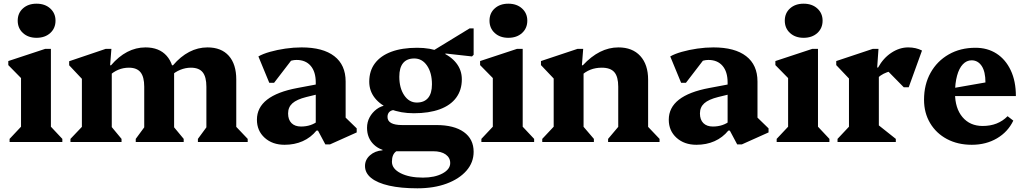

<svg xmlns="http://www.w3.org/2000/svg" viewBox="-20 -770 5564 1041"><path d="M32 0V-17L110 -100L94 -72V-378L137 -303L25 -417V-439L225 -505H256V-71L241 -99L318 -17V0ZM178 -565Q133 -565 104.5 -591Q76 -617 76 -658Q76 -699 104.5 -724.5Q133 -750 178 -750Q224 -750 252.5 -724Q281 -698 281 -658Q281 -617 252.5 -591Q224 -565 178 -565Z M1053 0V-17L1114 -100L1099 -71V-300Q1099 -353 1079 -378Q1059 -403 1015 -403Q986 -403 957.5 -391.5Q929 -380 906 -358V-416H918Q959 -464 1006 -488.5Q1053 -513 1105 -513Q1180 -513 1220.5 -467.5Q1261 -422 1261 -339V-70L1245 -99L1323 -17V0ZM362 0V-17L440 -99L424 -71V-374L467 -297L355 -416V-438L553 -505H584L577 -416H586V-70L571 -99L639 -17V0ZM716 0V-17L777 -100L762 -71V-300Q762 -353 742 -378Q722 -403 679 -403Q618 -403 571 -358V-416H582Q623 -464 670 -488.5Q717 -513 769 -513Q843 -513 883.5 -467.5Q924 -422 924 -339V-70L908 -99L976 -17V0ZM871 -299V-385H924V-299Z M1744 13 1704 -62H1692V-323Q1692 -381 1664.5 -413Q1637 -445 1588 -445Q1560 -445 1535.5 -431Q1511 -417 1496 -393L1497 -489H1595L1466 -321H1440L1381 -464Q1405 -478 1444 -489Q1483 -500 1527.5 -506.5Q1572 -513 1615 -513Q1731 -513 1792.5 -465.5Q1854 -418 1854 -328V-100L1811 -174L1914 -74V-52L1769 13ZM1523 15Q1457 15 1415 -23Q1373 -61 1373 -121Q1373 -252 1593 -293L1715 -316V-262L1641 -244Q1589 -231 1565.5 -210Q1542 -189 1542 -155Q1542 -121 1560.5 -102.5Q1579 -84 1612 -84Q1668 -84 1707 -116V-62H1696Q1665 -24 1621 -4.5Q1577 15 1523 15Z M2243 251Q2153 251 2089.5 236.5Q2026 222 1992.5 195Q1959 168 1959 130Q1959 96 1986 72Q2013 48 2054 45V8H2129V50Q2105 66 2105 107Q2105 145 2152 169Q2199 193 2273 193Q2337 193 2379 170.5Q2421 148 2421 114Q2421 85 2396.5 67.5Q2372 50 2328 50H2106Q2045 50 2007.5 14.5Q1970 -21 1970 -77Q1970 -108 1984 -134Q1998 -160 2022 -178Q2046 -196 2077 -200L2123 -174Q2103 -174 2092 -164Q2081 -154 2081 -136Q2081 -114 2101 -103Q2121 -92 2160 -92H2346Q2442 -92 2495 -54Q2548 -16 2548 53Q2548 111 2509 155.5Q2470 200 2401.5 225.5Q2333 251 2243 251ZM2224 -156Q2153 -156 2098 -178Q2043 -200 2012.5 -238.5Q1982 -277 1982 -327Q1982 -386 2013 -427Q2044 -468 2102 -489.5Q2160 -511 2242 -511Q2313 -511 2368 -489Q2423 -467 2453.5 -428.5Q2484 -390 2484 -340Q2484 -282 2453.5 -240.5Q2423 -199 2364.5 -177.5Q2306 -156 2224 -156ZM2240 -214Q2280 -214 2301 -239Q2322 -264 2322 -313Q2322 -375 2295.5 -414Q2269 -453 2226 -453Q2186 -453 2165.5 -428Q2145 -403 2145 -354Q2145 -293 2171.5 -253.5Q2198 -214 2240 -214ZM2282 -467 2526 -616H2548V-473L2539 -464L2395 -480V-467Z M2590 0V-17L2668 -100L2652 -72V-378L2695 -303L2583 -417V-439L2783 -505H2814V-71L2799 -99L2876 -17V0ZM2736 -565Q2691 -565 2662.5 -591Q2634 -617 2634 -658Q2634 -699 2662.5 -724.5Q2691 -750 2736 -750Q2782 -750 2810.5 -724Q2839 -698 2839 -658Q2839 -617 2810.5 -591Q2782 -565 2736 -565Z M3277 0V-17L3347 -100L3332 -72V-300Q3332 -354 3311 -378.5Q3290 -403 3243 -403Q3209 -403 3181 -392Q3153 -381 3129 -358V-416H3140Q3230 -513 3333 -513Q3409 -513 3451.5 -466.5Q3494 -420 3494 -338V-71L3478 -99L3556 -17V0ZM2920 0V-17L2998 -100L2982 -71V-401L3025 -299L2913 -417V-439L3111 -505H3142L3135 -416H3144V-71L3129 -100L3200 -17V0Z M3977 13 3937 -62H3925V-323Q3925 -381 3897.5 -413Q3870 -445 3821 -445Q3793 -445 3768.5 -431Q3744 -417 3729 -393L3730 -489H3828L3699 -321H3673L3614 -464Q3638 -478 3677 -489Q3716 -500 3760.5 -506.5Q3805 -513 3848 -513Q3964 -513 4025.5 -465.5Q4087 -418 4087 -328V-100L4044 -174L4147 -74V-52L4002 13ZM3756 15Q3690 15 3648 -23Q3606 -61 3606 -121Q3606 -252 3826 -293L3948 -316V-262L3874 -244Q3822 -231 3798.5 -210Q3775 -189 3775 -155Q3775 -121 3793.5 -102.5Q3812 -84 3845 -84Q3901 -84 3940 -116V-62H3929Q3898 -24 3854 -4.5Q3810 15 3756 15Z M4191 0V-17L4269 -100L4253 -72V-378L4296 -303L4184 -417V-439L4384 -505H4415V-71L4400 -99L4477 -17V0ZM4337 -565Q4292 -565 4263.5 -591Q4235 -617 4235 -658Q4235 -699 4263.5 -724.5Q4292 -750 4337 -750Q4383 -750 4411.5 -724Q4440 -698 4440 -658Q4440 -617 4411.5 -591Q4383 -565 4337 -565Z M4521 0V-17L4599 -100L4583 -72V-374L4626 -299L4514 -417V-439L4712 -505H4743L4736 -404H4745V-71L4730 -102L4837 -17V0ZM4729 -337 4730 -404H4741Q4769 -455 4813 -484Q4857 -513 4904 -513Q4946 -513 4979 -496L4907 -297H4880L4765 -414L4879 -392Q4827 -392 4789 -378Q4751 -364 4729 -337Z M5249 15Q5173 15 5114.5 -16Q5056 -47 5023 -102.5Q4990 -158 4990 -229Q4990 -312 5025.5 -375.5Q5061 -439 5124 -475Q5187 -511 5269 -511Q5334 -511 5383 -479.5Q5432 -448 5460 -389Q5488 -330 5488 -249H5106V-285L5323 -323Q5323 -382 5302.5 -412.5Q5282 -443 5248 -443Q5221 -443 5200.5 -421.5Q5180 -400 5169 -359.5Q5158 -319 5158 -265Q5158 -183 5198.5 -135Q5239 -87 5308 -87Q5391 -87 5443 -140L5474 -116Q5445 -55 5385.5 -20Q5326 15 5249 15Z"/></svg>

Font: Platypi Light
Style: Bold
Weight: 700
Version: Version 1.200